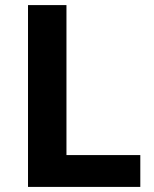

<svg xmlns="http://www.w3.org/2000/svg" viewBox="-20 -734 605 754"><path d="M90 0V-714H241V-125H531V0Z"/></svg>

Font: Noto Sans Cham
Style: Regular
Weight: 400
Designer: Monotype Design Team
Foundry: Monotype Imaging Inc.
Version: Version 2.002